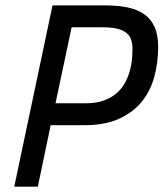

<svg xmlns="http://www.w3.org/2000/svg" viewBox="-20 -696 610 716"><path d="M569.8 -522Q569.8 -461.9 555.2 -408.7Q540.5 -355.5 507.6 -315.4Q474.6 -275.4 421.9 -252.2Q369.1 -229 293 -229H168.9L121.1 0H33.2L175.8 -675.8H375Q420.9 -675.8 457.3 -668Q493.7 -660.2 518.6 -642.3Q543.5 -624.5 556.6 -595Q569.8 -565.4 569.8 -522ZM301.8 -311Q335.4 -311 361.3 -319.3Q387.2 -327.6 406.5 -341.8Q425.8 -356 438.7 -375.2Q451.7 -394.5 459.5 -417Q467.3 -439.5 470.7 -463.4Q474.1 -487.3 474.1 -511.2Q474.1 -532.2 469 -547.9Q463.9 -563.5 450.9 -573.7Q438 -584 416.5 -589.1Q395 -594.2 362.8 -594.2H247.1L187 -311Z"/></svg>

Font: Clear Sans
Style: Italic
Weight: 400
Italic angle: -12°
Foundry: Intel Corporation
Version: Version 1.00